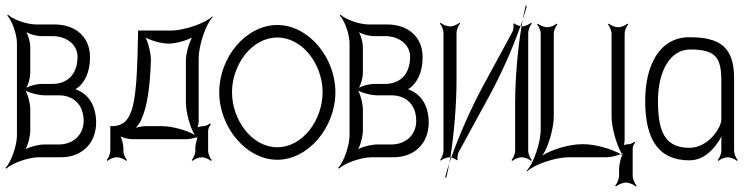

<svg xmlns="http://www.w3.org/2000/svg" viewBox="-32 -566 2696 691"><path d="M60 -29C70 -47 77 -78 77 -97V-172C77 -191 70 -222 60 -240C78 -230 109 -223 128 -223H179C232 -223 269 -190 269 -131C269 -81 232 -46 179 -46H128C109 -46 78 -39 60 -29ZM63 -250C71 -264 77 -288 77 -304V-396C77 -412 71 -436 63 -450C77 -442 101 -436 117 -436H157C209 -436 247 -404 247 -362C247 -295 207 -264 157 -264H117C101 -264 77 -258 63 -250ZM-12 38 -9 41C11 21 71 0 108 0H187C261 0 314 -48 314 -126C314 -163 302 -215 253 -239C249 -241 244 -244 239 -245C243 -247 247 -250 250 -252C270 -269 292 -302 292 -360C292 -433 240 -478 164 -478H97C65 -478 14 -496 -3 -513L-6 -510C11 -493 29 -442 29 -411V-79C29 -42 8 18 -12 38Z M678 -73C679 -73 680 -75 681 -75C681 -74 680 -73 680 -72ZM457 -106C465 -115 474 -128 478 -139C498 -185 508 -253 511 -346C512 -370 503 -409 492 -431C513 -419 551 -409 575 -409C599 -409 637 -419 659 -431C647 -409 637 -371 637 -347V-198C637 -164 651 -109 669 -80C640 -98 585 -112 551 -112H495C484 -112 468 -110 457 -106ZM352 10 355 13C361 7 377 0 389 0C400 0 416 7 422 13L425 10C419 4 412 -12 412 -24V-33C412 -44 408 -63 402 -75C414 -69 433 -65 445 -65H639C649 -65 664 -68 675 -72C676 -71 677 -69 678 -68C674 -57 671 -43 671 -33V-23C671 -12 664 4 658 10L661 13C667 7 683 0 694 0C705 0 721 7 727 13L730 10C724 4 717 -12 717 -23V-95C717 -103 723 -115 727 -119L724 -122C720 -118 708 -112 700 -112C694 -112 685 -110 679 -108C681 -114 683 -123 683 -129V-356C683 -403 709 -480 734 -505L732 -507C707 -482 630 -456 583 -456H465V-451C460 -199 453 -112 370 -112H365V-24C365 -12 358 4 352 10Z M803 -234C803 -333 874 -431 966 -431C1058 -431 1129 -333 1129 -234C1129 -135 1058 -36 966 -36C874 -36 803 -135 803 -234ZM757 -234C757 -107 855 9 966 9C1077 9 1175 -107 1175 -234C1175 -360 1078 -476 966 -476C854 -476 757 -361 757 -234Z M1257 -29C1267 -47 1274 -78 1274 -97V-172C1274 -191 1267 -222 1257 -240C1275 -230 1306 -223 1325 -223H1376C1429 -223 1466 -190 1466 -131C1466 -81 1429 -46 1376 -46H1325C1306 -46 1275 -39 1257 -29ZM1260 -250C1268 -264 1274 -288 1274 -304V-396C1274 -412 1268 -436 1260 -450C1274 -442 1298 -436 1314 -436H1354C1406 -436 1444 -404 1444 -362C1444 -295 1404 -264 1354 -264H1314C1298 -264 1274 -258 1260 -250ZM1185 38 1188 41C1208 21 1268 0 1305 0H1384C1458 0 1511 -48 1511 -126C1511 -163 1499 -215 1450 -239C1446 -241 1441 -244 1436 -245C1440 -247 1444 -250 1447 -252C1467 -269 1489 -302 1489 -360C1489 -433 1437 -478 1361 -478H1294C1262 -478 1211 -496 1194 -513L1191 -510C1208 -493 1226 -442 1226 -411V-79C1226 -42 1205 18 1185 38Z M1551 -481C1557 -475 1564 -459 1564 -448V-22C1564 -12 1557 4 1552 10L1554 12C1560 7 1576 0 1586 0H1589C1602 -83 1611 -189 1611 -276V-448C1611 -459 1618 -475 1624 -481L1621 -484C1615 -478 1599 -471 1588 -471C1576 -471 1560 -478 1554 -484ZM1841 -472C1842 -472 1844 -471 1845 -471C1846 -479 1848 -487 1849 -494C1847 -487 1844 -480 1841 -472ZM1849 -494C1855 -512 1860 -530 1864 -545L1860 -546C1856 -531 1853 -513 1849 -494ZM1809 10 1812 13C1818 7 1834 0 1846 0C1857 0 1873 7 1879 13L1882 10C1876 4 1869 -12 1869 -24V-448C1869 -459 1876 -475 1882 -481L1879 -484C1873 -478 1857 -471 1846 -471H1845C1831 -388 1822 -282 1822 -195V-24C1822 -12 1815 4 1809 10ZM1592 1C1600 3 1610 7 1612 11L1615 9C1613 4 1615 -13 1619 -19L1728 -219C1770 -295 1813 -392 1841 -472C1833 -474 1821 -478 1819 -482L1815 -480C1818 -475 1816 -458 1812 -451L1704 -252C1663 -176 1620 -78 1592 1ZM1585 21C1587 14 1590 8 1592 1C1591 1 1590 0 1589 0C1588 7 1586 14 1585 21ZM1570 72 1574 73C1578 58 1582 40 1585 21C1579 39 1574 57 1570 72Z M1863 49 1865 51C1890 26 1967 0 2014 0H2151C2165 0 2186 -5 2202 -11C2168 -31 2108 -47 2069 -47H2061C2019 -47 1952 -28 1920 -6C1942 -38 1961 -105 1961 -147V-445C1961 -456 1968 -472 1974 -478L1971 -481C1965 -475 1949 -468 1938 -468C1926 -468 1910 -475 1904 -481L1901 -478C1907 -472 1914 -456 1914 -445V-100C1914 -53 1888 24 1863 49ZM2156 -478C2162 -472 2169 -456 2169 -445V-147C2169 -108 2186 -46 2206 -12C2208 -13 2210 -14 2211 -15L2208 -9C2209 -8 2209 -7 2210 -6C2209 -6 2208 -8 2207 -8C2200 8 2196 31 2196 46V67C2196 78 2188 96 2182 102L2185 105C2191 99 2209 91 2221 91C2232 91 2250 99 2256 105L2259 102C2253 96 2245 78 2245 67V-33C2245 -39 2250 -49 2254 -53L2251 -56C2247 -52 2237 -47 2231 -47C2226 -47 2219 -46 2213 -44C2215 -50 2216 -57 2216 -62V-445C2216 -456 2223 -472 2229 -478L2226 -481C2220 -475 2204 -468 2193 -468C2181 -468 2165 -475 2159 -481ZM2202 -11C2204 -10 2205 -9 2207 -8L2208 -9C2207 -10 2207 -11 2206 -12C2205 -12 2203 -11 2202 -11Z M2336 -203C2336 -310 2380 -388 2452 -388C2546 -388 2562 -356 2564 -284V-136C2564 -106 2517 -34 2449 -34C2358 -34 2336 -97 2336 -203ZM2290 -203C2290 -60 2341 11 2449 11C2505 11 2541 -33 2565 -75C2564 -67 2564 -58 2564 -50V-23C2564 -12 2557 4 2551 10L2554 13C2560 7 2576 0 2587 0C2598 0 2614 7 2620 13L2623 10C2617 4 2610 -12 2610 -23V-284C2610 -397 2559 -432 2449 -432C2341 -432 2290 -330 2290 -203Z"/></svg>

Font: Armata Saber
Style: Rg
Weight: 400
Designer: Jasper
Foundry: Cannot Into Space Fonts
Version: Version 0.970